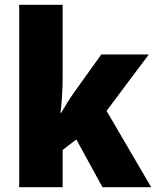

<svg xmlns="http://www.w3.org/2000/svg" viewBox="-20 -780 650 800"><path d="M241 -460V-760H60V0H241V-155L298 -199L407 0H610L424 -318L600 -553H402L288 -394C272 -372 250 -336 235 -310H232C238 -356 241 -413 241 -460Z"/></svg>

Font: Noto Sans Telugu SemiCondensed Black
Style: Regular
Weight: 900
Width: 4
Designer: Jelle Bosma - Monotype Design Team
Foundry: Monotype Imaging Inc.
Version: Version 2.005